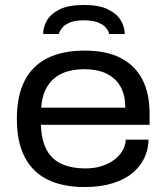

<svg xmlns="http://www.w3.org/2000/svg" viewBox="-20 -742 671 774"><path d="M321 12Q234 12 173 -17.5Q112 -47 80 -108Q48 -169 48 -263Q48 -356 79.5 -417Q111 -478 172 -508Q233 -538 321 -538Q409 -538 467 -508Q525 -478 554 -421.5Q583 -365 583 -285V-239H145Q147 -176 168.5 -137Q190 -98 230 -80.5Q270 -63 324 -63Q361 -63 390 -72.5Q419 -82 440 -97.5Q461 -113 473.5 -134Q486 -155 487 -179H579Q578 -140 562 -105.5Q546 -71 514 -44.5Q482 -18 433.5 -3Q385 12 321 12ZM146 -308H485Q485 -351 472 -380.5Q459 -410 436 -428.5Q413 -447 383.5 -455Q354 -463 319 -463Q269 -463 231.5 -446.5Q194 -430 172 -395.5Q150 -361 146 -308ZM318 -722Q380 -722 416 -704Q452 -686 467.5 -659Q483 -632 483 -605H420Q418 -616 408.5 -628.5Q399 -641 377.5 -650.5Q356 -660 318 -660Q282 -660 261 -651Q240 -642 230 -629Q220 -616 217 -605H154Q154 -632 169 -659Q184 -686 220 -704Q256 -722 318 -722Z"/></svg>

Font: Archivo SemiExpanded
Style: Regular
Weight: 400
Width: 6
Designer: Hector Gatti
Foundry: Omnibus-Type
Version: Version 2.001